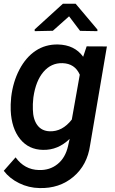

<svg xmlns="http://www.w3.org/2000/svg" viewBox="-24 -770 599 999"><path d="M34.2 -264.6Q43.5 -343.8 76.9 -407.7Q110.4 -471.7 161.1 -505.6Q211.9 -539.6 277.3 -538.6Q364.3 -536.6 408.7 -474.6L426.8 -528.8L532.2 -528.3L444.8 -14.6Q430.2 88.9 357.7 150.1Q285.2 211.4 181.2 208.5Q125.5 207.5 75.7 183.1Q25.9 158.7 -4.4 118.7L57.1 48.8Q103.5 112.8 178.2 114.7Q234.9 116.7 275.6 83.7Q316.4 50.8 330.1 -10.3L338.4 -47.4Q277.3 11.7 199.7 9.8Q125.5 8.8 80.8 -46.4Q36.1 -101.6 31.7 -194.8Q30.3 -224.1 34.2 -264.6ZM148.9 -254.4Q146 -229.5 147 -200.7Q147.9 -148.9 170.4 -118.7Q192.9 -88.4 234.4 -86.9Q300.3 -84.5 349.6 -147.9L391.1 -381.3Q365.7 -439.5 300.8 -441.4Q242.2 -442.9 202.1 -396Q162.1 -349.1 149.9 -264.6ZM482.9 -616.2V-607.9L392.6 -609.4L335.4 -685.1L251 -609.9L156.7 -607.9L156.2 -616.7L303.2 -750.5H369.6Z"/></svg>

Font: Roboto Medium
Style: Italic
Weight: 500
Italic angle: -12°
Designer: Google
Version: Version 2.134; 2016